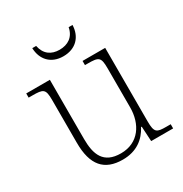

<svg xmlns="http://www.w3.org/2000/svg" viewBox="-170 -852 945 992"><g transform="rotate(-30 302.5 -356.5)"><path d="M280 -606C356 -606 399 -655 401 -723H378C368 -669 329 -645 280 -645C231 -645 195 -669 184 -723H161C163 -655 206 -606 280 -606ZM279 10C363 10 414 -32 444 -89H448L453 0H584V-25H558C501 -25 488 -30 488 -97V-536H353V-511H368C435 -511 446 -506 446 -438V-205C446 -107 393 -23 287 -23C183 -23 158 -90 158 -183V-536H17V-511H38C105 -511 116 -506 116 -439V-184C116 -51 170 10 279 10Z"/></g></svg>

Font: Noto Serif Telugu ExtraLight
Style: Regular
Weight: 200
Designer: Jelle Bosma - Monotype Design Team
Foundry: Monotype Imaging Inc.
Version: Version 2.005